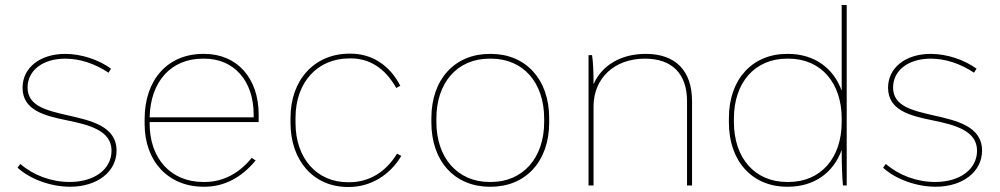

<svg xmlns="http://www.w3.org/2000/svg" viewBox="-20 -740 3988 766"><path d="M260 5C368 5 445 -55 445 -139C445 -236 344 -259 250 -280C168 -299 90 -316 90 -391C90 -459 151 -506 240 -506C298 -506 357 -487 413 -450L423 -466C372 -503 303 -525 240 -525C140 -525 70 -470 70 -390C70 -300 158 -278 247 -260C336 -242 425 -219 425 -139C425 -65 357 -14 258 -14C184 -14 113 -41 61 -86L50 -71C100 -25 183 5 260 5Z M792 5H796C876 5 945 -33 1000 -100L984 -110C935 -49 870 -14 797 -14H791C661 -14 577 -108 577 -247V-253H1012V-283C1012 -428 926 -525 795 -525H791C649 -525 557 -422 557 -265V-245C557 -97 651 5 792 5ZM577 -272C580 -414 662 -506 789 -506H795C914 -506 992 -417 992 -283V-272Z M1368 6H1372C1457 6 1535 -40 1581 -118L1564 -127C1519 -53 1452 -13 1374 -13H1368C1244 -13 1159 -108 1159 -250V-270C1159 -411 1246 -507 1374 -507H1379C1455 -507 1516 -468 1561 -389L1577 -398C1534 -481 1463 -526 1378 -526H1375C1235 -526 1139 -422 1139 -270V-250C1139 -98 1232 6 1368 6Z M1934 5H1938C2078 5 2171 -97 2171 -251V-269C2171 -423 2078 -525 1938 -525H1934C1794 -525 1701 -423 1701 -269V-251C1701 -97 1794 5 1934 5ZM1933 -14C1806 -14 1721 -110 1721 -253V-267C1721 -410 1804 -506 1933 -506H1939C2068 -506 2151 -410 2151 -267V-253C2151 -110 2066 -14 1939 -14Z M2328 0H2348V-315C2348 -428 2431 -506 2553 -506C2661 -506 2721 -446 2721 -336V0H2741V-336C2741 -458 2675 -525 2557 -525H2555C2457 -525 2381 -479 2348 -404C2348 -459 2346 -495 2342 -520H2328Z M3120 5H3124C3227 5 3305 -50 3338 -142V-135C3338 -85 3340 -31 3343 0H3358V-720H3338V-378C3305 -470 3227 -525 3124 -525H3120C2981 -525 2888 -423 2888 -269V-251C2888 -97 2981 5 3120 5ZM3120 -14C2991 -14 2908 -110 2908 -253V-267C2908 -410 2991 -506 3120 -506H3126C3255 -506 3338 -410 3338 -267V-253C3338 -110 3255 -14 3126 -14Z M3713 5C3821 5 3898 -55 3898 -139C3898 -236 3797 -259 3703 -280C3621 -299 3543 -316 3543 -391C3543 -459 3604 -506 3693 -506C3751 -506 3810 -487 3866 -450L3876 -466C3825 -503 3756 -525 3693 -525C3593 -525 3523 -470 3523 -390C3523 -300 3611 -278 3700 -260C3789 -242 3878 -219 3878 -139C3878 -65 3810 -14 3711 -14C3637 -14 3566 -41 3514 -86L3503 -71C3553 -25 3636 5 3713 5Z"/></svg>

Font: Fixel Text Thin
Style: Regular
Weight: 100
Width: 4
Designer: AlfaBravo + MacPaw
Foundry: Kyrylo Tkachov, Marchela Mozhyna, Serhii Makarenko, Maria Weinstein, Zakhar Kryvoshyya
Version: Version 1.211